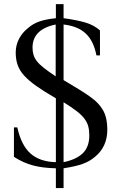

<svg xmlns="http://www.w3.org/2000/svg" viewBox="-20 -831 598 948"><path d="M456.1 -557.6Q442.4 -628.9 403.3 -665.5Q364.3 -702.1 293.9 -710V-435.5Q343.8 -406.2 376.5 -385.7Q409.2 -365.2 430.2 -349.6Q451.2 -334 463.9 -320.3Q476.6 -306.6 487.3 -289.1Q509.8 -252.9 509.8 -189.5Q509.8 -148.4 494.6 -115.2Q479.5 -82 451.2 -58.6Q436.5 -45.9 421.4 -37.1Q406.2 -28.3 388.7 -22Q371.1 -15.6 348.1 -10.3Q325.2 -4.9 293.9 0V97.7H255.9V0Q221.7 -1 194.3 -4.4Q167 -7.8 143.1 -14.2Q119.1 -20.5 96.2 -30.8Q73.2 -41 48.8 -56.6V-202.1H65.4Q85 -113.3 130.9 -72.8Q176.8 -32.2 255.9 -30.3V-345.7Q198.2 -378.9 160.2 -405.8Q122.1 -432.6 99.1 -458Q76.2 -483.4 66.9 -510.7Q57.6 -538.1 57.6 -571.3Q57.6 -607.4 73.7 -638.7Q89.8 -669.9 118.2 -692.4Q131.8 -704.1 145.5 -711.9Q159.2 -719.7 174.8 -725.1Q190.4 -730.5 210 -734.4Q229.5 -738.3 255.9 -741.2V-810.5H293.9V-741.2Q364.3 -731.4 404.8 -718.8Q445.3 -706.1 473.6 -680.7V-557.6ZM254.9 -710Q140.6 -686.5 140.6 -595.7Q140.6 -576.2 145.5 -560.1Q150.4 -543.9 162.6 -528.3Q174.8 -512.7 197.3 -495.1Q219.7 -477.5 254.9 -454.1ZM293.9 -30.3Q358.4 -43.9 389.6 -75.2Q420.9 -106.4 420.9 -162.1Q420.9 -188.5 415.5 -208Q410.2 -227.5 396 -246.1Q381.8 -264.6 357.4 -283.2Q333 -301.8 293.9 -326.2Z"/></svg>

Font: Jomolhari
Style: Regular
Weight: 400
Designer: Christopher J. Fynn
Foundry: Christopher  J.  Fynn (Karma Drubgy¸ Tenzin).
Version: Version 1.000